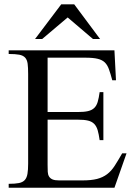

<svg xmlns="http://www.w3.org/2000/svg" viewBox="-20 -886 638 906"><path d="M520 0H21V-18.6Q51.3 -18.6 69.3 -22.2Q87.4 -25.9 96.9 -36.4Q106.4 -46.9 109.6 -65.7Q112.8 -84.5 112.8 -114.3V-537.1Q112.8 -567.4 110.4 -585.7Q107.9 -604 98.4 -614.3Q88.9 -624.5 70.6 -627.9Q52.2 -631.3 21 -631.3V-648.4H520L527.3 -507.3H509.8Q501.5 -538.6 494.1 -559.1Q486.8 -579.6 474.4 -591.6Q461.9 -603.5 440.7 -608.6Q419.4 -613.8 383.3 -613.8H204.6V-357.4H347.2Q377 -357.4 395 -361.6Q413.1 -365.7 424.3 -376.2Q435.5 -386.7 440.9 -404.8Q446.3 -422.9 450.2 -451.2H467.8V-224.6H450.2Q446.3 -252.9 440.9 -271.5Q435.5 -290 424.6 -301.3Q413.6 -312.5 395.5 -316.9Q377.4 -321.3 347.2 -321.3H204.6V-107.9Q204.6 -88.9 205.3 -75.2Q206.1 -61.5 211.7 -52.7Q217.3 -43.9 228 -39.3Q238.8 -34.7 258.8 -34.7H368.2Q410.6 -34.7 438 -41.7Q465.3 -48.8 485.4 -64Q505.4 -79.1 521.2 -103.8Q537.1 -128.4 556.6 -162.6H577.1ZM418.5 -702.1 299.3 -803.7 179.2 -702.1H145.5L269 -865.7H330.1L452.1 -702.1Z"/></svg>

Font: Kitab
Style: Regular
Weight: 400
Designer: SIL International
Foundry: Khaled Hosny
Version: Version 1.000